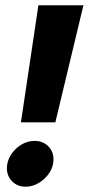

<svg xmlns="http://www.w3.org/2000/svg" viewBox="-20 -700 335 725"><path d="M125 -680H295L189 -238H59ZM111 -168Q142 -168 162 -148Q182 -128 182 -98Q182 -71 166.5 -47.5Q151 -24 127 -9.5Q103 5 77 5Q46 5 26 -15Q6 -35 6 -65Q6 -91 21 -115Q36 -139 60 -153.5Q84 -168 111 -168Z"/></svg>

Font: Teachers ExtraBold
Style: Italic
Weight: 800
Designer: Alfredo Marco Pradil & Chank Diesel
Version: Version 0.009